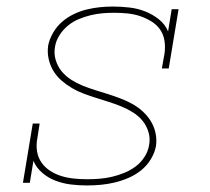

<svg xmlns="http://www.w3.org/2000/svg" viewBox="-20 -558 640 586"><path d="M245 8Q220 8 196 5Q172 2 149.5 -6.5Q127 -15 109 -30.5Q91 -46 82 -67L71 0H50L80 -181H101L94 -136Q90 -116 93 -96.5Q96 -77 107 -61.5Q118 -46 134 -36Q150 -26 168 -20.5Q186 -15 206 -13Q226 -11 246 -11Q265 -11 284 -12.5Q303 -14 322 -18.5Q341 -23 359.5 -30.5Q378 -38 394 -50Q410 -62 421 -79Q432 -96 435 -115Q439 -136 433 -155.5Q427 -175 414.5 -190Q402 -205 385 -215.5Q368 -226 349.5 -233.5Q331 -241 312 -247Q293 -253 274 -259Q255 -265 236 -272Q217 -279 200 -289Q183 -299 168 -312Q153 -325 143 -341.5Q133 -358 128.5 -378Q124 -398 127 -419Q131 -439 142 -458Q153 -477 169 -491Q185 -505 204.5 -514.5Q224 -524 244.5 -529Q265 -534 285 -536Q305 -538 325 -538Q350 -538 375.5 -535Q401 -532 423.5 -523Q446 -514 465 -499Q484 -484 493 -462L504 -530H525L495 -349H474L482 -394Q485 -414 482 -433.5Q479 -453 468.5 -468Q458 -483 441.5 -493Q425 -503 407 -509Q389 -515 369 -517Q349 -519 329 -519Q311 -519 293 -517.5Q275 -516 256.5 -511.5Q238 -507 220 -499.5Q202 -492 187 -479.5Q172 -467 161.5 -450.5Q151 -434 148 -416Q144 -395 150 -375Q156 -355 168.5 -340Q181 -325 197.5 -314.5Q214 -304 232.5 -296.5Q251 -289 270.5 -283Q290 -277 309 -271Q328 -265 346.5 -258Q365 -251 382.5 -241.5Q400 -232 414.5 -219Q429 -206 439.5 -189.5Q450 -173 454.5 -153Q459 -133 456 -112Q452 -91 440 -71.5Q428 -52 410.5 -38Q393 -24 372 -15Q351 -6 330 -1Q309 4 288 6Q267 8 245 8Z"/></svg>

Font: Iosevka Slab ThExObl
Style: Regular
Weight: 100
Width: 7
Italic angle: -9°
Monospace: yes
Designer: Belleve Invis
Foundry: Belleve Invis
Version: Version 11.1.1; ttfautohint (v1.8.3)